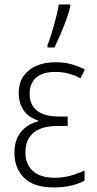

<svg xmlns="http://www.w3.org/2000/svg" viewBox="-20 -815 425 845"><path d="M277.8 -302.2V-260.7H233.4Q188 -260.7 156.5 -248Q125 -235.4 108.4 -209.5Q91.8 -183.6 91.8 -144Q91.8 -108.9 106.7 -84Q121.6 -59.1 150.1 -45.9Q178.7 -32.7 219.7 -32.7Q259.3 -32.7 293 -42.5Q326.7 -52.2 352.1 -64.9V-20Q329.1 -7.3 295.7 1.2Q262.2 9.8 216.8 9.8Q127.9 9.8 85.7 -32.7Q43.5 -75.2 43.5 -142.1Q43.5 -198.7 71.5 -233.4Q99.6 -268.1 147.9 -281.2V-284.7Q104 -299.3 83.3 -330.8Q62.5 -362.3 62.5 -404.3Q62.5 -450.2 83.7 -480.5Q105 -510.7 141.1 -525.9Q177.2 -541 222.7 -541Q263.2 -541 293.5 -532.5Q323.7 -523.9 353.5 -509.3L334 -470.2Q311.5 -482.9 283.4 -490.7Q255.4 -498.5 223.1 -498.5Q168 -498.5 139.2 -473.4Q110.4 -448.2 110.4 -401.9Q110.4 -354 142.8 -328.1Q175.3 -302.2 239.7 -302.2ZM189 -606V-615.7Q195.3 -631.8 202.9 -654.8Q210.4 -677.7 217.5 -703.4Q224.6 -729 230.2 -753.2Q235.8 -777.3 238.8 -795.4H289.1V-785.2Q282.7 -758.3 271 -726.3Q259.3 -694.3 245.6 -662.8Q231.9 -631.3 219.7 -606Z"/></svg>

Font: Open Sans SemiCondensed Light
Style: Regular
Weight: 300
Width: 4
Designer: Monotype Design Team
Foundry: Monotype Imaging Inc.
Version: Version 3.000